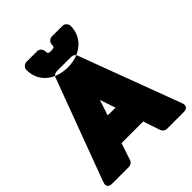

<svg xmlns="http://www.w3.org/2000/svg" viewBox="-300 -1084 1272 1272"><g transform="rotate(-45 336.5 -448.0)"><path d="M438 -108 478 12C483 25 497 38 514 38H670C729 38 705 -13 705 -13L439 -724C434 -738 420 -748 404 -748H268C253 -748 238 -739 233 -724L-32 -13C-53 43 3 38 3 38H159C173 38 190 28 195 12L235 -108ZM300 -303 336 -412 373 -302ZM132 -896C132 -919 154 -934 170 -934H270C293 -934 308 -912 308 -896C308 -874 311 -870 339 -870C366 -870 370 -875 370 -896C370 -919 391 -934 407 -934H508C531 -934 546 -912 546 -896C546 -804 486 -749 420 -726C395 -718 368 -714 339 -714C229 -714 132 -777 132 -896Z"/></g></svg>

Font: Asimov Print
Style: E
Weight: 500
Designer: Google
Version: Version 2.000980; 2014